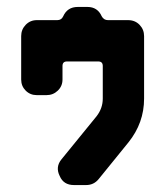

<svg xmlns="http://www.w3.org/2000/svg" viewBox="-20 -533 476 553"><path d="M395 -249Q395 -179 350 -123L264 -17Q250 0 228 0H193Q163 0 152 -26Q139 -52 157 -74L258 -198Q276 -221 276 -249V-343Q276 -356 263 -356H173Q160 -356 160 -343V-304Q160 -285 146.5 -272Q133 -259 114 -259H86Q67 -259 54 -272Q41 -285 41 -304V-429Q41 -448 54 -461.5Q67 -475 86 -475H145Q157 -475 162 -486Q174 -513 204 -513H232Q261 -513 273 -486Q279 -475 291 -475H349Q369 -475 382 -461.5Q395 -448 395 -429Z"/></svg>

Font: Monomaniac One
Style: Regular
Weight: 400
Version: Version 1.000; ttfautohint (v1.8.3)